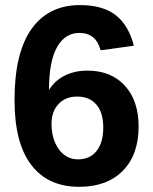

<svg xmlns="http://www.w3.org/2000/svg" viewBox="-20 -718 596 748"><path d="M520 -225.1Q520 -115.2 458.5 -52.7Q397 9.8 288.6 9.8Q167 9.8 101.8 -75.4Q36.6 -160.6 36.6 -328.1Q36.6 -512.2 102.8 -605.2Q168.9 -698.2 292 -698.2Q379.4 -698.2 429.9 -659.7Q480.5 -621.1 501.5 -540L372.1 -522Q354 -589.8 289.1 -589.8Q233.9 -589.8 202.4 -534.7Q170.9 -479.5 170.9 -367.2Q192.9 -403.8 231.9 -423.3Q271 -442.9 320.3 -442.9Q412.6 -442.9 466.3 -384.3Q520 -325.7 520 -225.1ZM382.3 -221.2Q382.3 -279.8 355.2 -310.8Q328.1 -341.8 280.8 -341.8Q235.4 -341.8 208 -312.7Q180.7 -283.7 180.7 -235.8Q180.7 -175.8 209.2 -136.5Q237.8 -97.2 284.2 -97.2Q330.6 -97.2 356.4 -130.1Q382.3 -163.1 382.3 -221.2Z"/></svg>

Font: Arimo
Style: Bold
Weight: 700
Designer: Steve Matteson
Foundry: Monotype Imaging Inc.
Version: Version 1.33